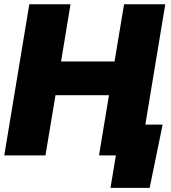

<svg xmlns="http://www.w3.org/2000/svg" viewBox="-20 -748 824 924"><path d="M0.5 0 121.1 -727.5H319.3L273.9 -452.1H531.2L577.1 -727.5H775.4L654.8 0H456.5L504.4 -290H247.1L198.7 0ZM511.7 156.2 537.6 0H490.7L515.6 -148.4H762.7L700.2 156.2Z"/></svg>

Font: Inter 18pt Black
Style: Italic
Weight: 900
Italic angle: -9.3988°
Designer: Rasmus Andersson
Foundry: rsms
Version: Version 4.001;git-66647c0bb